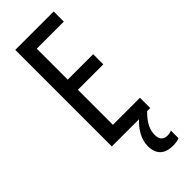

<svg xmlns="http://www.w3.org/2000/svg" viewBox="-301 -747 1004 1004"><g transform="rotate(-45 201.0 -245.0)"><path d="M274 117C274 79 289 45 334 0H357V-76H157V-335H345V-410H157V-639H357V-714H73V0H274C232 39 207 86 207 131C207 192 239 224 303 224C323 224 339 221 350 216V160C343 163 334 166 319 166C290 166 274 149 274 117Z"/></g></svg>

Font: Noto Sans Myanmar UI ExtraCondensed
Style: Regular
Weight: 400
Width: 2
Designer: Monotype Design Team
Foundry: Monotype Imaging Inc.
Version: Version 2.103